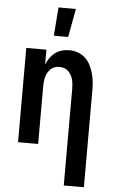

<svg xmlns="http://www.w3.org/2000/svg" viewBox="-63 -799 626 1055"><g transform="rotate(5 250.0 -271.0)"><path d="M204 -600 216 -757H312L283 -600ZM330 215V-320Q330 -333 328.5 -346Q327 -359 323.5 -371.5Q320 -384 313.5 -395Q307 -406 297.5 -415Q288 -424 275.5 -428Q263 -432 250 -432Q237 -432 224.5 -428Q212 -424 202.5 -415Q193 -406 186.5 -395Q180 -384 176.5 -371.5Q173 -359 171.5 -346Q170 -333 170 -320V0H59V-520H170V-438Q178 -458 190 -475Q202 -492 218.5 -504.5Q235 -517 255 -522.5Q275 -528 296 -528Q320 -528 343 -520Q366 -512 383.5 -496Q401 -480 412 -458.5Q423 -437 429.5 -414Q436 -391 438.5 -367.5Q441 -344 441 -320V215Z"/></g></svg>

Font: Iosevka Algr
Style: Bold
Weight: 700
Monospace: yes
Designer: Belleve Invis
Foundry: Belleve Invis
Version: Version 26.0.2; ttfautohint (v1.8.3)